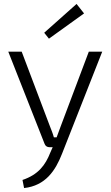

<svg xmlns="http://www.w3.org/2000/svg" viewBox="-20 -746 561 973"><path d="M228 -550 406 -678 368 -726 204 -580ZM498 -484H430L288 -107L267 -50H253C248 -69 240 -88 233 -106L90 -484H22L206 -17C210 -6 219 0 231 0H247L235 27C210 91 174 139 94 166L102 207C211 195 261 118 294 34Z"/></svg>

Font: SnT
Style: Regular
Weight: 300
Designer: Natanael Gama
Version: Version 1.001;PS 001.001;hotconv 1.0.70;makeotf.lib2.5.58329